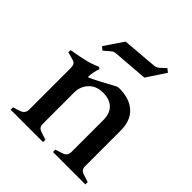

<svg xmlns="http://www.w3.org/2000/svg" viewBox="-187 -802 927 927"><g transform="rotate(45 277.0 -338.5)"><path d="M542 -16V0H321V-16L357 -28Q371 -32 377.5 -41Q384 -50 384 -64V-280Q384 -326 359.5 -350Q335 -374 289 -374Q244 -374 217 -345.5Q190 -317 190 -274V-60Q190 -35 217 -28L253 -16V0H32V-16L69 -28Q95 -37 95 -64V-344Q95 -364 89 -372Q83 -380 69 -383L33 -393V-408Q91 -418 122 -425.5Q153 -433 187 -448L197 -441Q186 -416 184 -376H189Q229 -394 309 -438Q318 -444 330 -444Q401 -444 440 -408Q479 -372 479 -305V-60Q479 -35 505 -28ZM127 -529 192 -625 371 -640Q379 -641 384 -643Q389 -645 396 -650L425 -677L443 -663L379 -566L201 -552Q191 -551 186 -549Q181 -547 174 -541L144 -515Z"/></g></svg>

Font: Ibarra Real Nova SemiBold
Style: Regular
Weight: 600
Designer: Jose Maria Ribagorda & Octavio Pardo
Foundry: Jose Maria Ribagorda
Version: Version 1.014